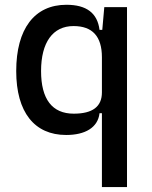

<svg xmlns="http://www.w3.org/2000/svg" viewBox="-20 -547 626 792"><path d="M252.9 9.8C331.1 9.8 383.8 -20.5 390.6 -80.1H400.4V224.6H503.9V-517.6H410.2L401.9 -423.8H390.6C381.8 -493.2 336.9 -527.3 253.9 -527.3C122.1 -527.3 46.9 -427.7 46.9 -253.9C46.9 -84 122.1 9.8 252.9 9.8ZM400.4 -310.5V-166C400.4 -107.4 362.3 -78.1 284.2 -78.1C195.3 -78.1 149.4 -137.7 149.4 -253.9C149.4 -372.1 197.8 -439.5 283.2 -439.5C361.3 -439.5 400.4 -397 400.4 -310.5Z"/></svg>

Font: Cascadia Code PL
Style: Regular
Weight: 400
Monospace: yes
Designer: Aaron Bell
Foundry: Saja Typeworks
Version: Version 2404.023